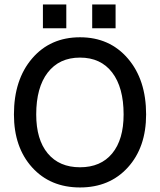

<svg xmlns="http://www.w3.org/2000/svg" viewBox="-20 -826 712 854"><path d="M390.1 -806.2H494.1V-700.2H390.1ZM170.9 -806.2H274.9V-700.2H170.9ZM42 -316.9Q42 -471.7 122.8 -565.9Q203.6 -660.2 335.9 -660.2Q467.8 -660.2 548.8 -565.7Q629.9 -471.2 629.9 -316.9Q629.9 -170.9 548.8 -81.5Q467.8 7.8 335.9 7.8Q203.6 7.8 122.8 -81.5Q42 -170.9 42 -316.9ZM529.8 -316.9Q529.8 -437 479 -503.4Q428.2 -569.8 335.9 -569.8Q243.7 -569.8 192.4 -503.4Q141.1 -437 141.1 -316.9Q141.1 -205.1 192.4 -143.6Q243.7 -82 335.9 -82Q428.2 -82 479 -143.6Q529.8 -205.1 529.8 -316.9Z"/></svg>

Font: Overused Grotesk Medium
Style: Regular
Weight: 500
Version: Version 0.002